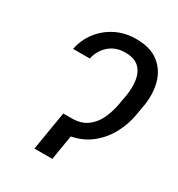

<svg xmlns="http://www.w3.org/2000/svg" viewBox="-172 -836 883 950"><g transform="rotate(30 270.0 -361.0)"><path d="M227.3 -221.6H248.6Q304 -221.6 338.4 -247.7Q372.9 -273.8 391.3 -314.8Q409.8 -355.8 417.6 -400.6L427.6 -457.4Q434.7 -501.4 429.2 -542.4Q423.7 -583.5 397.5 -609.9Q371.4 -636.4 316.8 -636.4Q263.5 -636.4 227.1 -605.1Q190.7 -573.9 179 -522.7H83.8Q95.2 -579.5 129.6 -624.5Q164.1 -669.4 215.9 -695.5Q267.8 -721.6 331 -721.6Q411.9 -721.6 459.3 -684.8Q506.7 -648.1 523.3 -587.9Q539.8 -527.7 528.4 -457.4L518.5 -400.6Q508.5 -338.8 479.2 -284.4Q449.9 -230.1 402.5 -192.1Q355.1 -154.1 290.5 -141.7L267 0H164.8L201.7 -221.6Z"/></g></svg>

Font: Inter UI
Style: Italic
Weight: 400
Italic angle: -9.39999°
Designer: Rasmus Andersson
Foundry: rsms
Version: 3.2;8d6f07862